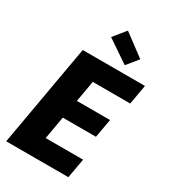

<svg xmlns="http://www.w3.org/2000/svg" viewBox="-224 -1044 1013 1149"><g transform="rotate(30 282.5 -469.0)"><path d="M564.9 -702.1 541 -566.9H282.2L256.8 -420.9H485.8L462.9 -292H233.9L206.1 -134.8H464.8L440.9 0H11.2L134.8 -702.1ZM243.2 -854 311 -938 460.9 -826.2 397.9 -749Z"/></g></svg>

Font: SVN-Poppins
Style: Bold Italic
Weight: 700
Italic angle: -10°
Designer: Ninad Kale (Devanagari), Jonny Pinhorn (Latin)
Foundry: Indian Type Foundry
Version: Version 3.002 2017